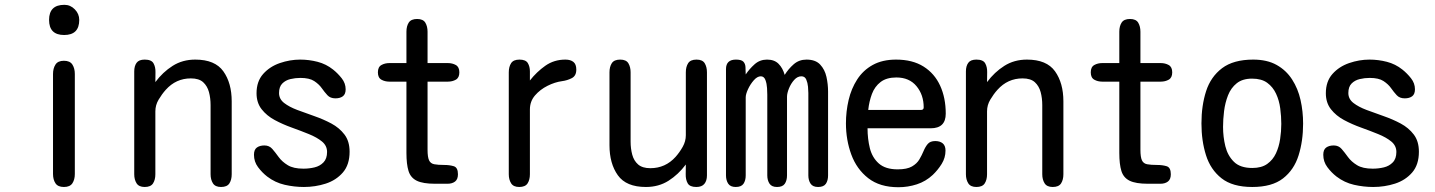

<svg xmlns="http://www.w3.org/2000/svg" viewBox="-20 -784 6040 808"><path d="M250 -636.7Q186.5 -636.7 186.5 -700.2Q186.5 -763.7 251 -763.7Q276.4 -763.7 294.9 -744.6Q313.5 -725.6 313.5 -700.2Q313.5 -636.7 250 -636.7ZM249 2.9Q223.6 2.9 213.4 -12.7Q203.1 -28.3 203.1 -51.8V-472.7Q203.1 -496.1 213.4 -512.2Q223.6 -528.3 249 -528.3Q274.4 -528.3 284.7 -512.2Q294.9 -496.1 294.9 -472.7V-51.8Q294.9 -28.3 284.7 -12.7Q274.4 2.9 249 2.9Z M588.9 2.9Q564.5 2.9 554.7 -12.7Q544.9 -28.3 544.9 -50.8V-483.4Q544.9 -505.9 554.7 -519.5Q564.5 -533.2 588.9 -533.2Q617.2 -533.2 626 -517.6Q634.8 -502 634.3 -480Q633.8 -458 633.8 -438.5Q665 -480.5 706.5 -506.8Q748 -533.2 801.8 -533.2Q884.8 -533.2 919.9 -483.9Q955.1 -434.6 955.1 -357.4V-50.8Q955.1 -27.3 945.3 -12.2Q935.5 2.9 910.2 2.9Q885.7 2.9 876 -12.7Q866.2 -28.3 866.2 -50.8V-341.8Q866.2 -371.1 859.4 -396.5Q852.5 -421.9 835 -438Q817.4 -454.1 783.2 -454.1Q720.7 -454.1 677.7 -406.2Q661.1 -387.7 647.5 -364.7Q633.8 -341.8 633.8 -315.4V-50.8Q633.8 -27.3 624 -12.2Q614.3 2.9 588.9 2.9Z M1258.8 2.9Q1218.8 2.9 1178.2 -6.3Q1137.7 -15.6 1104.5 -41Q1083 -57.6 1065.9 -80.6Q1048.8 -103.5 1048.8 -132.8Q1048.8 -154.3 1061 -163.1Q1073.2 -171.9 1092.8 -171.9Q1113.3 -171.9 1126 -157.2Q1138.7 -142.6 1152.8 -123Q1167 -103.5 1190.9 -88.9Q1214.8 -74.2 1256.8 -74.2Q1281.2 -74.2 1303.7 -79.6Q1326.2 -85 1341.3 -100.6Q1356.4 -116.2 1356.4 -144.5Q1356.4 -170.9 1335 -188.5Q1313.5 -206.1 1279.8 -219.7Q1246.1 -233.4 1208 -247.1Q1169.9 -260.7 1136.2 -278.8Q1102.5 -296.9 1081.1 -324.2Q1059.6 -351.6 1059.6 -391.6Q1059.6 -441.4 1087.4 -472.7Q1115.2 -503.9 1157.7 -518.6Q1200.2 -533.2 1243.2 -533.2Q1280.3 -533.2 1316.4 -523.9Q1352.5 -514.6 1381.8 -491.2Q1401.4 -475.6 1418 -454.6Q1434.6 -433.6 1434.6 -408.2Q1434.6 -387.7 1422.9 -378.9Q1411.1 -370.1 1391.6 -370.1Q1370.1 -370.1 1357.9 -383.3Q1345.7 -396.5 1334 -413.1Q1322.3 -429.7 1302.2 -442.9Q1282.2 -456.1 1244.1 -456.1Q1222.7 -456.1 1202.1 -451.2Q1181.6 -446.3 1168 -432.6Q1154.3 -418.9 1154.3 -392.6Q1154.3 -367.2 1175.8 -350.6Q1197.3 -334 1231 -321.3Q1264.6 -308.6 1302.7 -295.4Q1340.8 -282.2 1374.5 -264.2Q1408.2 -246.1 1429.7 -217.8Q1451.2 -189.5 1451.2 -145.5Q1451.2 -90.8 1422.9 -58.1Q1394.5 -25.4 1350.6 -11.2Q1306.6 2.9 1258.8 2.9Z M1810.5 -10.7Q1759.8 -10.7 1733.9 -23.4Q1708 -36.1 1699.2 -64.5Q1690.4 -92.8 1690.4 -140.6V-440.4H1619.1Q1599.6 -440.4 1585 -448.7Q1570.3 -457 1570.3 -479.5Q1570.3 -502 1585 -510.3Q1599.6 -518.6 1619.1 -518.6H1690.4V-650.4Q1690.4 -673.8 1700.2 -689Q1710 -704.1 1735.4 -704.1Q1760.7 -704.1 1770 -688.5Q1779.3 -672.9 1779.3 -650.4V-518.6H1864.3Q1883.8 -518.6 1898.4 -510.3Q1913.1 -502 1913.1 -479.5Q1913.1 -457 1898.4 -448.7Q1883.8 -440.4 1864.3 -440.4H1779.3V-153.3Q1779.3 -123 1785.6 -109.4Q1792 -95.7 1807.6 -92.8Q1823.2 -89.8 1849.6 -89.8Q1872.1 -89.8 1889.6 -84.5Q1907.2 -79.1 1907.2 -50.8Q1907.2 -29.3 1895 -20Q1882.8 -10.7 1863.3 -10.7Z M2165 2.9Q2140.6 2.9 2130.9 -12.7Q2121.1 -28.3 2121.1 -50.8V-479.5Q2121.1 -502.9 2130.9 -518.1Q2140.6 -533.2 2166 -533.2Q2192.4 -533.2 2201.2 -518.6Q2210 -503.9 2210 -483.9Q2210 -463.9 2210 -445.3Q2238.3 -481.4 2274.9 -507.3Q2311.5 -533.2 2359.4 -533.2Q2380.9 -533.2 2393.1 -523.4Q2405.3 -513.7 2405.3 -491.2Q2405.3 -464.8 2386.2 -455.1Q2367.2 -445.3 2344.7 -442.4Q2315.4 -438.5 2284.2 -422.9Q2252.9 -407.2 2231.4 -382.3Q2210 -357.4 2210 -323.2V-50.8Q2210 -27.3 2200.2 -12.2Q2190.4 2.9 2165 2.9Z M2698.2 2.9Q2615.2 2.9 2580.1 -46.4Q2544.9 -95.7 2544.9 -172.9V-479.5Q2544.9 -502.9 2554.7 -518.1Q2564.5 -533.2 2589.8 -533.2Q2615.2 -533.2 2624.5 -517.6Q2633.8 -502 2633.8 -479.5V-187.5Q2633.8 -159.2 2640.6 -133.3Q2647.5 -107.4 2665.5 -91.8Q2683.6 -76.2 2716.8 -76.2Q2780.3 -76.2 2823.2 -124Q2839.8 -142.6 2853 -166Q2866.2 -189.5 2866.2 -214.8V-479.5Q2866.2 -502.9 2876 -518.1Q2885.7 -533.2 2911.1 -533.2Q2936.5 -533.2 2945.8 -517.6Q2955.1 -502 2955.1 -479.5V-45.9Q2955.1 -23.4 2944.3 -10.3Q2933.6 2.9 2910.2 2.9Q2882.8 2.9 2874 -12.7Q2865.2 -28.3 2865.7 -50.8Q2866.2 -73.2 2866.2 -91.8Q2835 -49.8 2793.5 -23.4Q2752 2.9 2698.2 2.9Z M3076.2 2.9Q3053.7 2.9 3044.4 -11.2Q3035.2 -25.4 3035.2 -45.9V-493.2Q3035.2 -533.2 3077.1 -533.2Q3099.6 -533.2 3107.9 -524.9Q3116.2 -516.6 3117.2 -502.4Q3118.2 -488.3 3118.2 -470.7Q3133.8 -494.1 3155.8 -513.7Q3177.7 -533.2 3208 -533.2Q3239.3 -533.2 3256.8 -515.1Q3274.4 -497.1 3282.2 -468.8Q3297.9 -494.1 3320.3 -513.7Q3342.8 -533.2 3374 -533.2Q3412.1 -533.2 3431.6 -512.2Q3451.2 -491.2 3458 -460.4Q3464.8 -429.7 3464.8 -398.4V-45.9Q3464.8 -24.4 3455.6 -10.7Q3446.3 2.9 3422.9 2.9Q3400.4 2.9 3391.1 -11.2Q3381.8 -25.4 3381.8 -45.9V-392.6Q3381.8 -402.3 3380.4 -418.9Q3378.9 -435.5 3373 -449.2Q3367.2 -462.9 3352.5 -462.9Q3335.9 -462.9 3322.3 -447.8Q3308.6 -432.6 3300.3 -412.1Q3292 -391.6 3292 -377V-45.9Q3292 -24.4 3282.7 -10.7Q3273.4 2.9 3250 2.9Q3227.5 2.9 3218.3 -11.2Q3209 -25.4 3209 -45.9V-385.7Q3209 -394.5 3208 -413.1Q3207 -431.6 3201.2 -447.3Q3195.3 -462.9 3181.6 -462.9Q3167 -462.9 3152.3 -446.3Q3137.7 -429.7 3127.9 -408.7Q3118.2 -387.7 3118.2 -374V-45.9Q3118.2 -24.4 3108.9 -10.7Q3099.6 2.9 3076.2 2.9Z M3760.7 3.9Q3682.6 3.9 3633.8 -34.2Q3585 -72.3 3562.5 -133.8Q3540 -195.3 3540 -264.6Q3540 -315.4 3551.3 -363.3Q3562.5 -411.1 3587.4 -449.7Q3612.3 -488.3 3652.8 -510.7Q3693.4 -533.2 3751 -533.2Q3820.3 -533.2 3866.7 -503.9Q3913.1 -474.6 3936.5 -423.3Q3960 -372.1 3960 -305.7Q3960 -244.1 3896.5 -244.1H3630.9Q3630.9 -200.2 3640.6 -160.6Q3650.4 -121.1 3678.2 -96.2Q3706.1 -71.3 3757.8 -71.3Q3796.9 -71.3 3817.9 -83.5Q3838.9 -95.7 3849.1 -113.3Q3859.4 -130.9 3866.7 -148.4Q3874 -166 3884.3 -178.2Q3894.5 -190.4 3916 -190.4Q3935.5 -190.4 3947.3 -180.7Q3959 -170.9 3959 -150.4Q3959 -120.1 3942.9 -94.2Q3926.8 -68.4 3905.3 -47.9Q3876 -20.5 3838.4 -8.3Q3800.8 3.9 3760.7 3.9ZM3633.8 -321.3H3855.5Q3867.2 -321.3 3867.2 -332Q3867.2 -384.8 3836.9 -421.4Q3806.6 -458 3752 -458Q3710.9 -458 3686 -439Q3661.1 -419.9 3649.4 -388.7Q3637.7 -357.4 3633.8 -321.3Z M4088.9 2.9Q4064.5 2.9 4054.7 -12.7Q4044.9 -28.3 4044.9 -50.8V-483.4Q4044.9 -505.9 4054.7 -519.5Q4064.5 -533.2 4088.9 -533.2Q4117.2 -533.2 4126 -517.6Q4134.8 -502 4134.3 -480Q4133.8 -458 4133.8 -438.5Q4165 -480.5 4206.5 -506.8Q4248 -533.2 4301.8 -533.2Q4384.8 -533.2 4419.9 -483.9Q4455.1 -434.6 4455.1 -357.4V-50.8Q4455.1 -27.3 4445.3 -12.2Q4435.5 2.9 4410.2 2.9Q4385.7 2.9 4376 -12.7Q4366.2 -28.3 4366.2 -50.8V-341.8Q4366.2 -371.1 4359.4 -396.5Q4352.5 -421.9 4335 -438Q4317.4 -454.1 4283.2 -454.1Q4220.7 -454.1 4177.7 -406.2Q4161.1 -387.7 4147.5 -364.7Q4133.8 -341.8 4133.8 -315.4V-50.8Q4133.8 -27.3 4124 -12.2Q4114.3 2.9 4088.9 2.9Z M4810.5 -10.7Q4759.8 -10.7 4733.9 -23.4Q4708 -36.1 4699.2 -64.5Q4690.4 -92.8 4690.4 -140.6V-440.4H4619.1Q4599.6 -440.4 4585 -448.7Q4570.3 -457 4570.3 -479.5Q4570.3 -502 4585 -510.3Q4599.6 -518.6 4619.1 -518.6H4690.4V-650.4Q4690.4 -673.8 4700.2 -689Q4710 -704.1 4735.4 -704.1Q4760.7 -704.1 4770 -688.5Q4779.3 -672.9 4779.3 -650.4V-518.6H4864.3Q4883.8 -518.6 4898.4 -510.3Q4913.1 -502 4913.1 -479.5Q4913.1 -457 4898.4 -448.7Q4883.8 -440.4 4864.3 -440.4H4779.3V-153.3Q4779.3 -123 4785.6 -109.4Q4792 -95.7 4807.6 -92.8Q4823.2 -89.8 4849.6 -89.8Q4872.1 -89.8 4889.6 -84.5Q4907.2 -79.1 4907.2 -50.8Q4907.2 -29.3 4895 -20Q4882.8 -10.7 4863.3 -10.7Z M5250 2.9Q5167 2.9 5120.6 -33.7Q5074.2 -70.3 5055.2 -130.9Q5036.1 -191.4 5036.1 -264.6Q5036.1 -339.8 5055.7 -400.4Q5075.2 -460.9 5123 -497.1Q5170.9 -533.2 5253.9 -533.2Q5312.5 -533.2 5352.5 -510.7Q5392.6 -488.3 5417.5 -449.7Q5442.4 -411.1 5453.1 -363.3Q5463.9 -315.4 5463.9 -263.7Q5463.9 -190.4 5444.8 -129.9Q5425.8 -69.3 5379.4 -33.2Q5333 2.9 5250 2.9ZM5250 -77.1Q5289.1 -77.1 5313 -94.2Q5336.9 -111.3 5349.6 -138.7Q5362.3 -166 5367.2 -198.7Q5372.1 -231.4 5372.1 -262.7Q5372.1 -293.9 5367.7 -327.6Q5363.3 -361.3 5350.1 -389.6Q5336.9 -418 5313 -435.5Q5289.1 -453.1 5249 -453.1Q5209 -453.1 5184.6 -433.6Q5160.2 -414.1 5147.9 -382.8Q5135.7 -351.6 5131.3 -316.4Q5127 -281.2 5127 -250Q5127 -208 5136.7 -168.5Q5146.5 -128.9 5172.9 -103Q5199.2 -77.1 5250 -77.1Z M5758.8 2.9Q5718.8 2.9 5678.2 -6.3Q5637.7 -15.6 5604.5 -41Q5583 -57.6 5565.9 -80.6Q5548.8 -103.5 5548.8 -132.8Q5548.8 -154.3 5561 -163.1Q5573.2 -171.9 5592.8 -171.9Q5613.3 -171.9 5626 -157.2Q5638.7 -142.6 5652.8 -123Q5667 -103.5 5690.9 -88.9Q5714.8 -74.2 5756.8 -74.2Q5781.2 -74.2 5803.7 -79.6Q5826.2 -85 5841.3 -100.6Q5856.4 -116.2 5856.4 -144.5Q5856.4 -170.9 5835 -188.5Q5813.5 -206.1 5779.8 -219.7Q5746.1 -233.4 5708 -247.1Q5669.9 -260.7 5636.2 -278.8Q5602.5 -296.9 5581.1 -324.2Q5559.6 -351.6 5559.6 -391.6Q5559.6 -441.4 5587.4 -472.7Q5615.2 -503.9 5657.7 -518.6Q5700.2 -533.2 5743.2 -533.2Q5780.3 -533.2 5816.4 -523.9Q5852.5 -514.6 5881.8 -491.2Q5901.4 -475.6 5918 -454.6Q5934.6 -433.6 5934.6 -408.2Q5934.6 -387.7 5922.9 -378.9Q5911.1 -370.1 5891.6 -370.1Q5870.1 -370.1 5857.9 -383.3Q5845.7 -396.5 5834 -413.1Q5822.3 -429.7 5802.2 -442.9Q5782.2 -456.1 5744.1 -456.1Q5722.7 -456.1 5702.1 -451.2Q5681.6 -446.3 5668 -432.6Q5654.3 -418.9 5654.3 -392.6Q5654.3 -367.2 5675.8 -350.6Q5697.3 -334 5731 -321.3Q5764.6 -308.6 5802.7 -295.4Q5840.8 -282.2 5874.5 -264.2Q5908.2 -246.1 5929.7 -217.8Q5951.2 -189.5 5951.2 -145.5Q5951.2 -90.8 5922.9 -58.1Q5894.5 -25.4 5850.6 -11.2Q5806.6 2.9 5758.8 2.9Z"/></svg>

Font: Kosugi Maru
Style: Regular
Weight: 400
Designer: MOTOYA
Version: Version 4.002